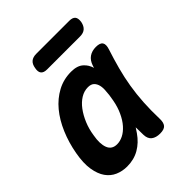

<svg xmlns="http://www.w3.org/2000/svg" viewBox="-212 -887 1025 1025"><g transform="rotate(-45 300.0 -374.5)"><path d="M152 10Q116 10 85 -3.5Q54 -17 33.5 -46Q13 -75 5.5 -121.5Q-2 -168 10 -234Q22 -301 47.5 -361Q73 -421 109.5 -465Q146 -509 193.5 -534.5Q241 -560 298 -560Q345 -560 369 -537Q390 -518 399 -488Q401 -494 403 -501Q413 -531 434 -545.5Q455 -560 485 -560Q516 -560 525.5 -545.5Q535 -531 525 -501Q507 -446 492.5 -392Q478 -338 469 -283.5Q460 -229 456.5 -171Q453 -113 455 -48Q456 -18 444 -4Q432 10 401 10Q370 10 352 -4Q334 -18 333 -48Q332 -78 332 -106Q323 -92 314 -79Q285 -37 244.5 -13.5Q204 10 152 10ZM198 -112Q221 -112 244 -123.5Q267 -135 288 -158.5Q309 -182 325 -217Q340 -249 348 -291L350 -303Q355 -328 356 -352Q359 -377 354.5 -396Q350 -415 338 -426.5Q326 -438 303 -438Q274 -438 248 -422Q222 -406 201 -378Q180 -350 164.5 -313Q149 -276 143 -234Q133 -179 146 -145.5Q159 -112 198 -112ZM216 -659Q191 -659 181 -671.5Q171 -684 176 -709Q180 -735 194.5 -747Q209 -759 234 -759H483Q508 -759 518 -747Q528 -735 524 -709Q519 -684 504.5 -671.5Q490 -659 465 -659Z"/></g></svg>

Font: Maple Mono
Style: Bold Italic
Weight: 700
Italic angle: -10°
Monospace: yes
Designer: subframe7536
Version: Version 7.000